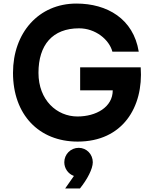

<svg xmlns="http://www.w3.org/2000/svg" viewBox="-20 -780 811 1078"><path d="M424 -621C516 -621 593 -558 611 -490H759C729 -675 581 -760 409 -760C197 -760 53 -596 53 -371C53 -137 198 15 416 15C668 15 786 -178 770 -402H430V-273H613C613 -178 519 -126 415 -126C299 -126 196 -218 196 -371C196 -528 275 -621 424 -621ZM395 208 346 278H429C470 227 501 168 501 131C501 86 466 50 422 50C377 50 341 86 341 131C341 165 362 196 395 208Z"/></svg>

Font: Oakes Bold
Style: Regular
Weight: 700
Designer: Samuel Oakes
Foundry: Samuel Oakes
Version: Version 1.003;PS 001.003;hotconv 1.0.88;makeotf.lib2.5.64775